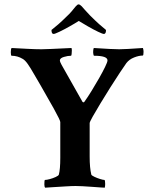

<svg xmlns="http://www.w3.org/2000/svg" viewBox="-20 -870 693 894"><path d="M190.4 3.9Q186.5 0 186.5 -11.7Q186.5 -32.2 189.5 -32.2Q197.3 -32.2 211.9 -36.1Q226.6 -40 239.3 -45.9Q252 -51.8 253.9 -56.6Q260.7 -81.1 260.7 -135.7V-301.8Q260.7 -309.6 230.5 -364.3L168.9 -472.7L138.7 -524.4Q122.1 -553.7 109.4 -571.8Q96.7 -589.8 85.9 -595.7Q61.5 -610.4 34.2 -610.4Q30.3 -610.4 30.3 -627Q30.3 -642.6 34.2 -646.5Q71.3 -644.5 108.4 -642.6Q145.5 -640.6 172.9 -640.6Q195.3 -640.6 312.5 -646.5Q314.5 -644.5 314.5 -635.3Q314.5 -626 313.5 -618.2Q312.5 -610.4 310.5 -610.4Q295.9 -610.4 277.8 -605Q259.8 -599.6 258.8 -589.8Q258.8 -582 266.6 -568.4L364.3 -395.5Q370.1 -390.6 374 -397.5Q388.7 -418 406.7 -447.3Q424.8 -476.6 441.4 -505.9Q458 -535.2 469.2 -558.1Q480.5 -581.1 480.5 -588.9Q480.5 -610.4 418 -610.4Q416 -610.4 414.6 -618.2Q413.1 -626 414.1 -635.3Q415 -644.5 417 -646.5Q504.9 -640.6 535.2 -640.6Q560.5 -640.6 645.5 -646.5Q648.4 -637.7 648.4 -628.9Q648.4 -611.3 644.5 -611.3Q627 -611.3 604.5 -602.5Q582 -593.8 568.4 -576.2Q558.6 -562.5 538.1 -531.7Q517.6 -501 493.7 -462.9Q469.7 -424.8 447.8 -388.7Q425.8 -352.5 411.6 -327.1Q397.5 -301.8 397.5 -296.9V-141.6Q397.5 -114.3 399.4 -93.3Q401.4 -72.3 405.3 -56.6Q407.2 -52.7 419.4 -46.9Q431.6 -41 445.8 -36.6Q460 -32.2 465.8 -32.2Q469.7 -32.2 469.7 -13.7Q469.7 -3.9 467.8 3.9Q463.9 3.9 449.2 2.9Q434.6 2 409.2 0Q383.8 -2 364.3 -2.9Q344.7 -3.9 332 -3.9Q314.5 -3.9 284.2 -2Q253.9 0 227.1 1.5Q200.2 2.9 190.4 3.9ZM229.5 -711.9Q219.7 -711.9 219.7 -730.5Q233.4 -741.2 251.5 -756.8Q269.5 -772.5 291 -793.9Q301.8 -803.7 312 -815.4Q322.3 -827.1 333 -840.8Q340.8 -849.6 345.7 -849.6Q351.6 -849.6 360.4 -840.8L375 -824.2Q381.8 -817.4 387.7 -810.5Q393.6 -803.7 399.4 -797.9Q422.9 -774.4 441.4 -757.8Q460 -741.2 473.6 -730.5Q473.6 -711.9 463.9 -711.9Q458 -711.9 436.5 -722.2Q415 -732.4 389.6 -747.1Q364.3 -761.7 346.7 -772.5Q330.1 -761.7 304.2 -747.1Q278.3 -732.4 256.8 -722.2Q235.4 -711.9 229.5 -711.9Z"/></svg>

Font: Crimson Text
Style: Bold
Weight: 700
Designer: Sebastian Kosch
Foundry: Sebastian Kosch
Version: Version 1.100